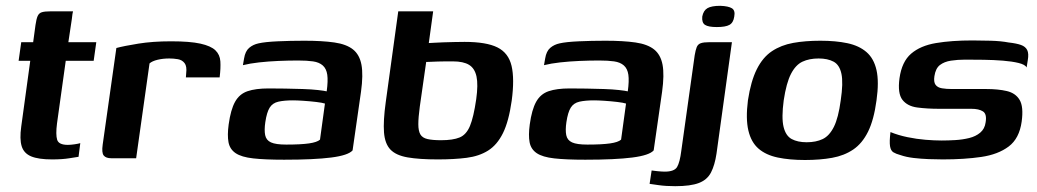

<svg xmlns="http://www.w3.org/2000/svg" viewBox="-20 -544 3564 660"><path d="M159 4Q112 4 87 -6.5Q62 -17 54.5 -41.5Q47 -66 53 -109L84 -335H44L53 -399H94L102 -458Q105 -479 109.5 -489Q114 -499 124 -502Q134 -505 153 -505H231Q230 -502 229 -495.5Q228 -489 227 -479L215 -399H311L302 -335H206L176 -120Q171 -81 176.5 -63.5Q182 -46 213 -46Q223 -46 236.5 -48Q250 -50 256 -52L250 -5Q243 -4 218.5 0Q194 4 159 4Z M448 0H363Q344 0 336.5 -9.5Q329 -19 333 -47L380 -379Q406 -386 455.5 -394Q505 -402 568 -402Q633 -402 669 -394Q705 -386 720.5 -371Q736 -356 737.5 -333Q739 -310 735 -278H619L620 -292Q623 -316 614.5 -327Q606 -338 591.5 -340.5Q577 -343 562 -343Q540 -343 521.5 -338.5Q503 -334 494 -326Z M957 5Q891 5 850.5 0.5Q810 -4 790 -17.5Q770 -31 765.5 -55Q761 -79 766 -116Q773 -167 788 -194Q803 -221 831 -230.5Q859 -240 903 -240Q929 -240 960 -239.5Q991 -239 1021 -238Q1051 -237 1073 -234.5Q1095 -232 1103 -230Q1108 -266 1105 -287Q1102 -308 1089.5 -319Q1077 -330 1056 -333Q1035 -336 1005 -336Q971 -336 936.5 -334.5Q902 -333 870.5 -329.5Q839 -326 815 -320L819 -343Q823 -368 836.5 -379.5Q850 -391 869 -395Q891 -400 934.5 -402Q978 -404 1026 -404Q1088 -404 1129.5 -398Q1171 -392 1193.5 -374Q1216 -356 1222.5 -321.5Q1229 -287 1221 -229L1192 -27Q1177 -10 1118.5 -2.5Q1060 5 957 5ZM964 -47Q1014 -47 1042 -51Q1070 -55 1080 -64L1097 -188Q1088 -191 1067 -193.5Q1046 -196 1023.5 -197.5Q1001 -199 987 -199Q957 -199 937 -194.5Q917 -190 907 -174Q897 -158 892 -124Q888 -97 891.5 -79.5Q895 -62 911.5 -54.5Q928 -47 964 -47Z M1485 4Q1421 4 1381 -3Q1341 -10 1322 -30Q1303 -50 1300 -89Q1297 -128 1306 -193L1349 -505H1469L1454 -396Q1459 -396 1472.5 -397Q1486 -398 1504 -398.5Q1522 -399 1541.5 -399.5Q1561 -400 1577 -400Q1652 -400 1690 -381Q1728 -362 1738.5 -317.5Q1749 -273 1739 -198Q1729 -127 1709 -86.5Q1689 -46 1658 -26.5Q1627 -7 1584 -1.5Q1541 4 1485 4ZM1496 -62Q1537 -62 1560 -71.5Q1583 -81 1595.5 -111Q1608 -141 1617 -203Q1624 -253 1618 -281Q1612 -309 1592.5 -321Q1573 -333 1537 -333Q1527 -333 1513 -333Q1499 -333 1485 -332.5Q1471 -332 1460 -331.5Q1449 -331 1445 -331L1423 -177Q1418 -140 1418 -117Q1418 -94 1425 -82Q1432 -70 1449.5 -66Q1467 -62 1496 -62Z M1992 5Q1926 5 1885.5 0.5Q1845 -4 1825 -17.5Q1805 -31 1800.5 -55Q1796 -79 1801 -116Q1808 -167 1823 -194Q1838 -221 1866 -230.5Q1894 -240 1938 -240Q1964 -240 1995 -239.5Q2026 -239 2056 -238Q2086 -237 2108 -234.5Q2130 -232 2138 -230Q2143 -266 2140 -287Q2137 -308 2124.5 -319Q2112 -330 2091 -333Q2070 -336 2040 -336Q2006 -336 1971.5 -334.5Q1937 -333 1905.5 -329.5Q1874 -326 1850 -320L1854 -343Q1858 -368 1871.5 -379.5Q1885 -391 1904 -395Q1926 -400 1969.5 -402Q2013 -404 2061 -404Q2123 -404 2164.5 -398Q2206 -392 2228.5 -374Q2251 -356 2257.5 -321.5Q2264 -287 2256 -229L2227 -27Q2212 -10 2153.5 -2.5Q2095 5 1992 5ZM1999 -47Q2049 -47 2077 -51Q2105 -55 2115 -64L2132 -188Q2123 -191 2102 -193.5Q2081 -196 2058.5 -197.5Q2036 -199 2022 -199Q1992 -199 1972 -194.5Q1952 -190 1942 -174Q1932 -158 1927 -124Q1923 -97 1926.5 -79.5Q1930 -62 1946.5 -54.5Q1963 -47 1999 -47Z M2301 96Q2269 96 2244.5 92.5Q2220 89 2213 88L2220 42Q2225 43 2240.5 44.5Q2256 46 2265 46Q2298 46 2307.5 30Q2317 14 2322 -26L2368 -354Q2371 -372 2375 -382Q2379 -392 2389 -395.5Q2399 -399 2419 -399H2496L2443 -16Q2437 24 2424 49Q2411 74 2382.5 85Q2354 96 2301 96ZM2444 -451Q2415 -451 2403.5 -458.5Q2392 -466 2394 -487Q2398 -508 2412 -516Q2426 -524 2456 -524Q2484 -523 2496 -515.5Q2508 -508 2504 -487Q2501 -466 2487.5 -458.5Q2474 -451 2444 -451Z M2747 6Q2694 6 2653.5 -2.5Q2613 -11 2587.5 -33Q2562 -55 2552.5 -95.5Q2543 -136 2551 -199Q2561 -265 2581.5 -306Q2602 -347 2633.5 -368Q2665 -389 2706.5 -396.5Q2748 -404 2800 -404Q2853 -404 2893 -395.5Q2933 -387 2958.5 -365Q2984 -343 2993 -303Q3002 -263 2993 -199Q2984 -132 2964 -91.5Q2944 -51 2913 -30Q2882 -9 2840.5 -1.5Q2799 6 2747 6ZM2753 -55Q2785 -55 2808 -66Q2831 -77 2846.5 -108Q2862 -139 2870 -199Q2879 -259 2872.5 -290Q2866 -321 2845.5 -332Q2825 -343 2794 -343Q2762 -343 2738.5 -332Q2715 -321 2699 -290Q2683 -259 2674 -199Q2666 -139 2673.5 -108Q2681 -77 2701.5 -66Q2722 -55 2753 -55Z M3221 4Q3200 4 3173 3Q3146 2 3120.5 -1Q3095 -4 3075 -11Q3060 -15 3051 -20.5Q3042 -26 3039.5 -41.5Q3037 -57 3041 -90Q3068 -79 3099.5 -72.5Q3131 -66 3161.5 -63.5Q3192 -61 3217 -61Q3240 -61 3264.5 -62.5Q3289 -64 3311.5 -69.5Q3334 -75 3349.5 -88Q3365 -101 3368 -123Q3373 -152 3359 -161Q3345 -170 3319 -170H3209Q3167 -170 3133 -174.5Q3099 -179 3082 -201Q3065 -223 3072 -275Q3080 -332 3112 -359.5Q3144 -387 3197.5 -396Q3251 -405 3323 -405Q3350 -405 3385.5 -404Q3421 -403 3447 -398Q3474 -395 3489.5 -389.5Q3505 -384 3511 -372Q3517 -360 3513 -337L3509 -312Q3504 -322 3481.5 -327.5Q3459 -333 3427.5 -335.5Q3396 -338 3361.5 -338.5Q3327 -339 3298 -339Q3272 -339 3249 -335.5Q3226 -332 3211 -320.5Q3196 -309 3192 -282Q3189 -262 3196 -252.5Q3203 -243 3218 -240.5Q3233 -238 3252 -238H3370Q3411 -238 3441 -231Q3471 -224 3485 -200.5Q3499 -177 3492 -126Q3484 -68 3447.5 -40.5Q3411 -13 3353 -4.5Q3295 4 3221 4Z"/></svg>

Font: Genos SemiBold
Style: Italic
Weight: 600
Italic angle: -8°
Version: Version 1.010